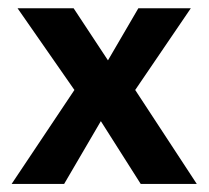

<svg xmlns="http://www.w3.org/2000/svg" viewBox="-20 -455 516 475"><path d="M8.8 0 164.1 -232.4 23.4 -434.6H162.1L247.1 -305.7L322.3 -434.6H452.1L314.5 -232.4L466.8 0H328.1L229.5 -155.3L138.7 0Z"/></svg>

Font: Padauk Book
Style: Bold
Weight: 700
Designer: Debbi Hosken, Becca Hirsbrunner Spalinger
Foundry: SIL International
Version: Version 5.000